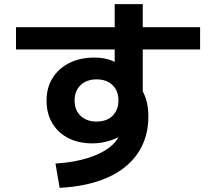

<svg xmlns="http://www.w3.org/2000/svg" viewBox="-20 -837 1040 924"><path d="M247 -50Q336 -55 407 -78Q478 -101 519 -138Q560 -175 560 -219V-242L607 -228Q596 -210 577.5 -195Q559 -180 534.5 -169.5Q510 -159 482 -153Q454 -147 424 -147Q358 -147 308.5 -172.5Q259 -198 231.5 -244.5Q204 -291 204 -353Q204 -415 233 -461.5Q262 -508 314 -534Q366 -560 434 -560Q484 -560 521.5 -544Q559 -528 599 -494L532 -471V-817H667V-360L657 -415Q676 -385 685 -351.5Q694 -318 694 -277Q694 -175 643.5 -100Q593 -25 497.5 17.5Q402 60 267 67ZM445 -252Q469 -252 488.5 -259Q508 -266 521.5 -279.5Q535 -293 542.5 -311.5Q550 -330 550 -353Q550 -400 521.5 -427.5Q493 -455 445 -455Q397 -455 368 -427.5Q339 -400 339 -353Q339 -307 368 -279.5Q397 -252 445 -252ZM57 -599V-706H943V-599Z"/></svg>

Font: M PLUS 1 Code
Style: Regular
Weight: 400
Designer: Coji Morishita
Foundry: UNDERFOREST DESIGN
Version: Version 1.005